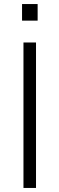

<svg xmlns="http://www.w3.org/2000/svg" viewBox="-20 -929 294 949"><path d="M96 0V-719H158V0ZM89 -827V-909H166V-827Z"/></svg>

Font: Nunitoga
Style: Light
Weight: 300
Designer: Vernon Adams
Foundry: Vernon Adams
Version: Version 1.0